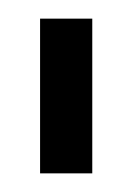

<svg xmlns="http://www.w3.org/2000/svg" viewBox="-20 -186 141 206"><path d="M23 0H79V-166H23Z"/></svg>

Font: Hussar Tani
Style: Dwa
Weight: 700
Foundry: Cannot Into Space Fonts
Version: Version 0.92